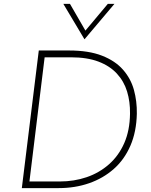

<svg xmlns="http://www.w3.org/2000/svg" viewBox="-20 -965 775 985"><path d="M92 0 179 -706H334Q435 -706 503 -679.5Q571 -653 611 -607.5Q651 -562 667 -504Q683 -446 682 -382Q680 -289 649 -217.5Q618 -146 563.5 -98Q509 -50 437 -25Q365 0 281 0ZM131 -34H287Q360 -34 424.5 -56Q489 -78 539 -122Q589 -166 617.5 -231Q646 -296 647 -382Q648 -443 632 -495.5Q616 -548 579.5 -587.5Q543 -627 485 -649Q427 -671 344 -671H209ZM339 -945 424 -798 409 -797 533 -945H567L414 -764H413L305 -945Z"/></svg>

Font: Josefin Sans Thin ExtraLight
Style: Italic
Weight: 250
Italic angle: -7°
Version: Version 2.000